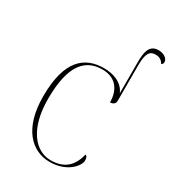

<svg xmlns="http://www.w3.org/2000/svg" viewBox="-186 -864 883 977"><g transform="rotate(30 256.0 -375.0)"><path d="M259 10C358 10 412 -53 412 -86C412 -98 410 -111 399 -114C382 -45 343 0 259 0C169 0 92 -88 92 -264C92 -467 160 -532 258 -532C338 -532 374 -477 374 -406C394 -407 404 -417 404 -433V-643C404 -713 421 -733 454 -733C478 -733 493 -722 502 -705C509 -709 512 -715 512 -722C512 -741 489 -760 457 -760C401 -760 394 -712 394 -651V-471C372 -524 314 -542 262 -542C148 -542 64 -475 64 -263C64 -78 151 10 259 10Z"/></g></svg>

Font: Noto Serif Display Thin
Style: Regular
Weight: 100
Designer: Monotype Design Team
Foundry: Monotype Imaging Inc.
Version: Version 2.009